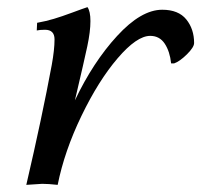

<svg xmlns="http://www.w3.org/2000/svg" viewBox="-20 -518 564 538"><path d="M225.1 -498Q233.4 -486.3 233.4 -459Q233.4 -429.7 224.6 -388.2Q216.3 -349.1 189.9 -236.8Q240.7 -343.8 308.1 -417.2Q375.5 -490.7 434.6 -490.7Q480 -490.7 502 -463.6Q523.9 -436.5 523.9 -397.5Q523.9 -385.7 503.7 -365.7Q483.4 -345.7 467.8 -340.3H459.5Q456.1 -373.5 441.7 -395.5Q427.2 -417.5 400.9 -417.5Q363.3 -417.5 309.6 -354.7Q255.9 -292 208.3 -193.4Q160.6 -94.7 141.6 0Q115.7 -2.9 98.1 -2.9L53.7 0Q98.1 -190.9 125 -335.9Q132.8 -378.9 132.8 -407.7Q132.8 -434.6 106 -434.6Q91.8 -434.6 83 -432.6L84 -454.1Q108.4 -458.5 130.6 -465.1Q152.8 -471.7 182.9 -482.9Q212.9 -494.1 225.1 -498Z"/></svg>

Font: Flanker
Style: Italic
Weight: 400
Italic angle: -12°
Designer: Flanker
Version: Version 2.027